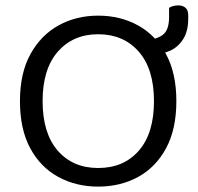

<svg xmlns="http://www.w3.org/2000/svg" viewBox="-20 -679 736 712"><path d="M634 -304Q634 -200 596 -129.5Q558 -59 492.5 -23Q427 13 344 13Q262 13 196 -23Q130 -59 92 -129.5Q54 -200 54 -304Q54 -408 93 -478.5Q132 -549 197.5 -585Q263 -621 344 -621Q426 -621 491.5 -585Q557 -549 595.5 -478.5Q634 -408 634 -304ZM551 -304Q551 -423 494.5 -487.5Q438 -552 344 -552Q251 -552 194.5 -487.5Q138 -423 138 -304Q138 -185 194 -120.5Q250 -56 344 -56Q439 -56 495 -120.5Q551 -185 551 -304ZM550 -478H533Q529 -484 527.5 -501.5Q526 -519 526 -532Q558 -532 582.5 -549Q607 -566 607 -616V-650Q615 -655 623.5 -657Q632 -659 642 -659Q657 -659 667.5 -650.5Q678 -642 678 -622V-610Q678 -563 659 -533.5Q640 -504 611 -491Q582 -478 550 -478Z"/></svg>

Font: Baloo Tamma 2
Style: Regular
Weight: 400
Designer: Divya Kowshik, Shuchita Grover and Ek Type
Foundry: Ek Type
Version: Version 1.700